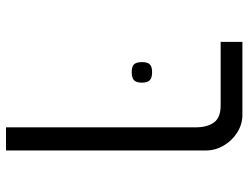

<svg xmlns="http://www.w3.org/2000/svg" viewBox="-114 -535 828 640"><g transform="rotate(90 300.0 -215.0)"><path d="M332 -536.5H119.5V-609H363Q394 -609 421.2 -592Q448.5 -575 465 -547Q481.5 -519 481.5 -488.5V179H404.5V-451.5Q404.5 -492.5 388 -514.5Q371.5 -536.5 332 -536.5ZM187 -274Q187 -292.5 194.5 -300.2Q202 -308 220.5 -308Q239.5 -308 247.5 -300.2Q255.5 -292.5 255.5 -274Q255.5 -255.5 247.5 -247.8Q239.5 -240 220.5 -240Q202 -240 194.5 -247.8Q187 -255.5 187 -274Z"/></g></svg>

Font: JuliaMono Light
Style: Regular
Weight: 300
Monospace: yes
Designer: cormullion
Foundry: corm
Version: Version 0.054; ttfautohint (v1.8.4)